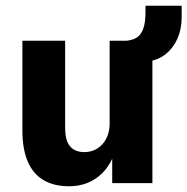

<svg xmlns="http://www.w3.org/2000/svg" viewBox="-20 -638 653 669"><path d="M220 11Q168 11 131.5 -10.5Q95 -32 76.5 -75.5Q58 -119 58 -184V-496H207V-192Q207 -163 214.5 -144.5Q222 -126 237 -117Q252 -108 274 -108Q299 -108 319 -120.5Q339 -133 350.5 -155.5Q362 -178 362 -207V-496H511V0H371V-94H375Q355 -45 315 -17Q275 11 220 11ZM496 -424 408 -479V-495Q436 -496 453 -505Q470 -514 478.5 -536Q487 -558 487 -597V-618H613V-579Q613 -537 598.5 -504Q584 -471 558 -450Q532 -429 496 -424Z"/></svg>

Font: Nunito Sans 10pt SemiCondensed ExtraBold
Style: Regular
Weight: 800
Width: 4
Designer: Vernon Adams
Foundry: Vernon Adams
Version: Version 3.101;gftools[0.9.27]